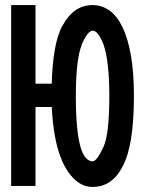

<svg xmlns="http://www.w3.org/2000/svg" viewBox="-20 -735 568 757"><path d="M345 -715Q381 -715 411 -694Q441 -673 462.5 -629Q484 -585 496 -517.5Q508 -450 508 -356Q508 -160 463 -78Q422 2 345 2Q281 2 236.5 -77Q192 -156 184 -313H120V-2H24V-715H120V-405H184Q186 -482 196.5 -541Q207 -600 227 -635Q271 -715 345 -715ZM388 -560Q367 -614 345 -614Q326 -614 301 -557H302Q291 -530 285 -480Q279 -430 279 -356Q279 -288 283.5 -239Q288 -190 296.5 -159Q305 -128 317.5 -113.5Q330 -99 345 -99Q362 -99 388 -156Q411 -205 411 -356Q411 -494 388 -560Z"/></svg>

Font: Fundamental  Brigade Condensed
Style: Regular
Weight: 400
Width: 3
Designer: Peter Wiegel, original typeface by Carl Albert Fahrenwaldt 1901
Foundry: Peter Wiegel
Version: Version 0.000 2012 initial release